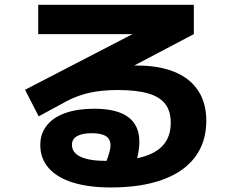

<svg xmlns="http://www.w3.org/2000/svg" viewBox="-20 -742 978 812"><path d="M150.4 -128.9Q150.4 -176.3 177.5 -210.9Q204.6 -245.6 256.1 -263.9Q307.6 -282.2 378.9 -282.2Q569.3 -282.2 569.3 -142.6Q569.3 -110.8 560.1 -72.8Q632.3 -87.9 667.2 -125Q702.1 -162.1 702.1 -222.7Q702.1 -272 679 -302.2Q655.8 -332.5 606.4 -346.9Q557.1 -361.3 477.5 -361.3Q411.1 -361.3 359.4 -349.9Q307.6 -338.4 260.7 -313.5L143.6 -250L85.9 -362.3L540.5 -597.7H141.6V-721.7H799.8V-597.7L547.4 -464.8H559.6Q652.8 -464.8 718.5 -437.7Q784.2 -410.6 818.4 -358.2Q852.5 -305.7 852.5 -231.4Q852.5 -141.6 805.4 -78.4Q758.3 -15.1 668 17.8Q577.6 50.8 449.2 50.8Q355 50.8 287.8 29.8Q220.7 8.8 185.5 -31.7Q150.4 -72.3 150.4 -128.9ZM447.3 -127.9Q447.3 -153.8 427.7 -166.3Q408.2 -178.7 367.2 -178.7Q327.1 -178.7 305.7 -166Q284.2 -153.3 284.2 -129.9Q284.2 -96.2 321 -78.9Q357.9 -61.5 430.7 -61.5Q447.3 -105.5 447.3 -127.9Z"/></svg>

Font: Pretendard JP ExtraBold
Style: Regular
Weight: 800
Designer: Base glyphs from Inter by Rasmus Andersson; Hangeul glyphs from Noto Sans CJK(Source Han Sans) by Jang Soo-young and Kan
Foundry: Kil Hyung-jin
Version: Version 1.309